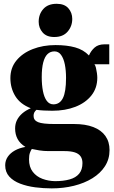

<svg xmlns="http://www.w3.org/2000/svg" viewBox="-20 -770 613 1035"><path d="M259 245.5Q214.5 245.5 170 239.8Q125.5 234 88.8 220Q52 206 30 181.8Q8 157.5 8 121Q8 95.5 21.8 75.2Q35.5 55 60.2 41.2Q85 27.5 117 22Q88 4 74.8 -20.8Q61.5 -45.5 61.5 -77.5Q61.5 -102.5 71.5 -122.5Q81.5 -142.5 100.2 -158.8Q119 -175 146 -186.5Q89 -208.5 62.5 -251.8Q36 -295 36 -349Q36 -404.5 68.8 -444.2Q101.5 -484 156.8 -505.5Q212 -527 279 -527Q340.5 -527 385.2 -514.5Q430 -502 459.5 -471Q470.5 -496.5 490.2 -513.8Q510 -531 542.5 -531H569V-423.5H489Q494 -418 497.2 -404.5Q500.5 -391 502.5 -376Q504.5 -361 504.5 -351Q504.5 -295.5 472.8 -255.5Q441 -215.5 386.2 -194.2Q331.5 -173 262 -173Q241 -173 216.8 -174.2Q192.5 -175.5 176.5 -178Q168 -170.5 164.5 -163Q161 -155.5 161 -145Q161 -121.5 185.2 -111.5Q209.5 -101.5 273.5 -101.5H379.5Q440.5 -101.5 483.2 -85Q526 -68.5 548.2 -37Q570.5 -5.5 570.5 39Q570.5 87.5 546 125.8Q521.5 164 478.2 190.8Q435 217.5 378.5 231.5Q322 245.5 259 245.5ZM277 206.5Q322 206.5 355.2 197.2Q388.5 188 406.5 166.5Q424.5 145 424.5 109Q424.5 87 414.2 72.5Q404 58 382.5 51.2Q361 44.5 327.5 44.5H242.5Q216 44.5 192.5 40.8Q169 37 151.5 33Q146 41 141.2 54Q136.5 67 136.5 89.5Q136.5 130 156.5 156Q176.5 182 208.8 194Q241 206 277 206.5ZM268 -207.5Q302 -207.5 319 -241Q336 -274.5 336 -350Q336 -390.5 329.5 -422.8Q323 -455 309.2 -474Q295.5 -493 273.5 -493Q251.5 -493 236.2 -478.5Q221 -464 213 -433.2Q205 -402.5 205 -354Q205 -312 211.5 -278.8Q218 -245.5 232 -226.5Q246 -207.5 268 -207.5ZM272 -570.5Q231 -570.5 209.8 -595Q188.5 -619.5 188.5 -652.5Q188.5 -693.5 213.5 -721.5Q238.5 -749.5 285 -749.5H286Q327.5 -749.5 348.5 -725.5Q369.5 -701.5 369.5 -668Q369.5 -628.5 344.5 -599.5Q319.5 -570.5 273 -570.5Z"/></svg>

Font: Merriweather 120pt Black
Style: Regular
Weight: 900
Designer: Eben Sorkin
Foundry: Eben Sorkin
Version: Version 2.100